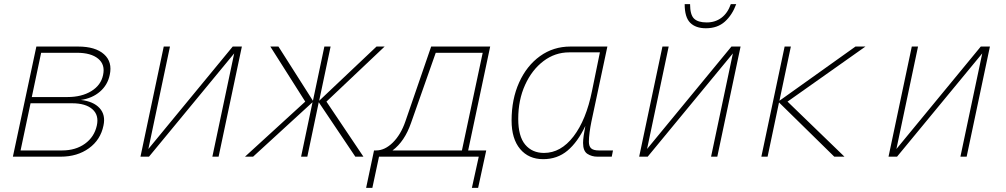

<svg xmlns="http://www.w3.org/2000/svg" viewBox="-20 -754 4840 924"><path d="M42 0 155 -530H356Q439 -530 480.5 -493Q522 -456 508 -393Q498 -345 461 -313Q424 -281 369 -273Q430 -266 459.5 -233.5Q489 -201 478 -150Q464 -81 408 -40.5Q352 0 272 0ZM133 -287H305Q373 -287 419.5 -315.5Q466 -344 476 -393Q487 -443 452.5 -471.5Q418 -500 350 -500H178ZM79 -30H279Q344 -30 389 -62.5Q434 -95 446 -150Q457 -200 424.5 -228.5Q392 -257 327 -257H127Z M656 0 768 -530H798L694 -37L1100 -530H1144L1032 0H1002L1107 -497L697 0Z M1159 0 1449 -265 1281 -530H1320L1486 -269L1541 -530H1571L1516 -269L1792 -530H1831L1551 -265L1729 0H1690L1514 -262L1459 0H1429L1484 -262L1198 0Z M1742 150 1780 -30H1790Q1832 -30 1870.5 -68Q1909 -106 1931 -170L2055 -530H2339L2233 -30H2320L2281 150H2251L2284 0H1804L1772 150ZM1958 -162Q1927 -73 1869 -30H2203L2303 -500H2077Z M2594 12Q2524 12 2483 -37Q2442 -86 2442 -174Q2442 -277 2478.5 -357.5Q2515 -438 2579 -484Q2643 -530 2725 -530H2903L2826 -168Q2821 -144 2817.5 -117.5Q2814 -91 2814 -72Q2814 -50 2825 -40Q2836 -30 2862 -30H2930L2924 0H2855Q2828 0 2807 -13.5Q2786 -27 2786 -66Q2786 -80 2789 -101.5Q2792 -123 2797 -148Q2760 -70 2711 -29Q2662 12 2594 12ZM2598 -18Q2679 -18 2740 -97.5Q2801 -177 2829 -316L2867 -502H2719Q2651 -502 2595.5 -460Q2540 -418 2507 -345.5Q2474 -273 2474 -182Q2474 -98 2507.5 -58Q2541 -18 2598 -18Z M3056 0 3168 -530H3198L3094 -37L3500 -530H3544L3432 0H3402L3507 -497L3097 0ZM3377 -618Q3328 -618 3301.5 -644.5Q3275 -671 3275 -734H3301Q3301 -683 3320 -664.5Q3339 -646 3381 -646Q3422 -646 3452 -668.5Q3482 -691 3497 -734H3523Q3504 -682 3468.5 -650Q3433 -618 3377 -618Z M3644 0 3756 -530H3786L3731 -269L4097 -530H4145L3770 -265L4044 0H3995L3729 -261L3674 0Z M4256 0 4368 -530H4398L4294 -37L4700 -530H4744L4632 0H4602L4707 -497L4297 0Z"/></svg>

Font: Geist Mono Thin
Style: Italic
Weight: 100
Italic angle: -12°
Monospace: yes
Designer: Basement.studio, Andrés Briganti, Mateo Zaragoza
Foundry: Basement.studio, Vercel, Andrés Briganti, Guido Ferreyra, Mateo Zaragoza
Version: Version 1.500; ttfautohint (v1.8.4.7-5d5b)